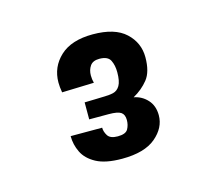

<svg xmlns="http://www.w3.org/2000/svg" viewBox="-51 -868 423 371"><g transform="rotate(-15 160.5 -682.5)"><path d="M153 -559Q120 -559 101.5 -569Q83 -579 75.5 -594.5Q68 -610 68 -627H131Q131 -619 136 -611Q141 -603 156 -603Q172 -603 176.5 -611Q181 -619 181 -629Q181 -640 174.5 -644.5Q168 -649 150 -649Q146 -649 139.5 -649Q133 -649 125.5 -649Q118 -649 111 -649V-683Q122 -683 130.5 -683.5Q139 -684 147 -684Q160 -684 168.5 -686Q177 -688 182 -696.5Q187 -705 187 -723Q187 -737 182 -747Q177 -757 160 -757Q147 -757 141.5 -749Q136 -741 136 -730Q136 -726 136.5 -722.5Q137 -719 138 -715L74 -713Q73 -718 72.5 -723.5Q72 -729 72 -733Q72 -764 94.5 -785Q117 -806 160 -806Q204 -806 225.5 -786Q247 -766 247 -737Q247 -708 235 -693Q223 -678 205 -668Q221 -665 232 -653Q243 -641 243 -622Q243 -597 220.5 -578Q198 -559 153 -559Z"/></g></svg>

Font: Truculenta SemiBold
Style: Regular
Weight: 600
Version: Version 1.002